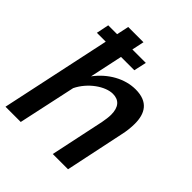

<svg xmlns="http://www.w3.org/2000/svg" viewBox="-202 -854 979 979"><g transform="rotate(45 287.0 -365.0)"><path d="M407 -532C330 -532 252 -489 199 -418L237 -596H333L348 -664H251L265 -730H155L141 -664H77L63 -596H127L0 0H110L177 -311C212 -383 287 -434 341 -434C385 -434 410 -407 410 -352C410 -335 407 -315 403 -293L341 0H451L518 -319C525 -349 528 -379 528 -405C528 -478 498 -532 407 -532Z"/></g></svg>

Font: FIGSv2-sans-serif SmBold Italic
Style: Regular
Weight: 600
Italic angle: -12°
Designer: Matt McInerney, Pablo Impallari, Rodrigo Fuenzalida
Foundry: Matt McInerney, Pablo Impallari, Rodrigo Fuenzalida
Version: Version 4.020;hotconv 1.0.109;makeotfexe 2.5.65596